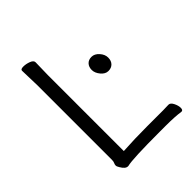

<svg xmlns="http://www.w3.org/2000/svg" viewBox="-201 -822 948 948"><g transform="rotate(-45 273.5 -348.0)"><path d="M139 9Q122 9 106 -19Q99 -30 99 -37Q99 -44 102.5 -51Q106 -58 106 -70V-589L103 -695Q103 -705 122 -705Q141 -705 160.5 -697.5Q180 -690 180 -677L178 -588V-59Q256 -64 345 -64H458Q482 -64 495 -65H496Q509 -65 518.5 -46Q528 -27 528 -11Q528 5 517 5H516Q477 -1 413 -1H372Q180 -1 142 9ZM437.5 -405Q425 -392 404 -392Q383 -392 366 -412.5Q349 -433 349 -454Q349 -475 361 -488Q373 -501 394 -501Q415 -501 432.5 -481.5Q450 -462 450 -440Q450 -418 437.5 -405Z"/></g></svg>

Font: LXGW WenKai TC
Style: Regular
Weight: 400
Designer: LXGW / Fontworks Inc.
Foundry: LXGW / Fontworks Inc.
Version: Version 1.330